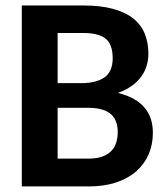

<svg xmlns="http://www.w3.org/2000/svg" viewBox="-20 -668 601 688"><path d="M58.1 0V-648.4H278.3Q340.8 -648.4 385.3 -636.2Q429.7 -624 457.8 -601.6Q485.8 -579.1 498.8 -547.1Q511.7 -515.1 511.7 -475.6Q511.7 -453.1 505.4 -432.1Q499 -411.1 485.8 -393.1Q472.7 -375 451.9 -360.1Q431.2 -345.2 402.3 -335Q527.8 -304.7 527.8 -191.9Q527.8 -150.4 512.7 -115.2Q497.6 -80.1 468.5 -54.4Q439.5 -28.8 396.7 -14.4Q354 0 298.8 0ZM186.5 -281.7V-99.6H296.4Q327.1 -99.6 347.7 -107.4Q368.2 -115.2 380.1 -128.4Q392.1 -141.6 397 -158.9Q401.9 -176.3 401.9 -194.8Q401.9 -214.8 396.2 -231Q390.6 -247.1 378.2 -258.3Q365.7 -269.5 345.5 -275.6Q325.2 -281.7 295.9 -281.7ZM186.5 -370.1H271Q325.2 -370.1 354.5 -390.9Q383.8 -411.6 383.8 -459.5Q383.8 -509.3 358.4 -529.5Q333 -549.8 278.3 -549.8H186.5Z"/></svg>

Font: Carlito
Style: Bold
Weight: 700
Designer: Lukasz Dziedzic
Foundry: tyPoland Lukasz Dziedzic
Version: Version 1.104